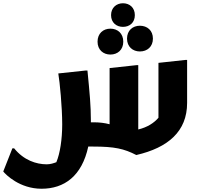

<svg xmlns="http://www.w3.org/2000/svg" viewBox="-59 -900 1243 1179"><path d="M696 -735C737 -735 769 -761 769 -807C769 -853 737 -880 696 -880C656 -880 623 -853 623 -807C623 -761 656 -735 696 -735ZM721 -663C721 -613 756 -584 800 -584C845 -584 880 -613 880 -663C880 -713 845 -742 800 -742C756 -742 721 -713 721 -663ZM619 -565C663 -565 698 -594 698 -644C698 -695 663 -724 619 -724C575 -724 540 -695 540 -644C540 -594 575 -565 619 -565ZM1080 -532 914 -514V-177C887 -145 845 -118 790 -105V-500H780L614 -482V-137C584 -145 552 -149 515 -149H499V-163C499 -249 492 -325 478 -467H467L299 -449C308 -396 323 -244 323 -136C323 -47 310 42 287 96C271 102 251 109 228 109C164 109 87 84 28 11H17L-39 153C-25 171 61 259 196 259C336 259 444 181 483 0H514C643 0 703 13 778 52C973 7 1090 -93 1090 -268V-532Z"/></svg>

Font: Kufam Arabic Latin Roman Bold
Style: Regular
Weight: 700
Designer: Wael Morcos & Artur Schmal
Version: Version 1.200;PS 001.200;hotconv 1.0.88;makeotf.lib2.5.64775